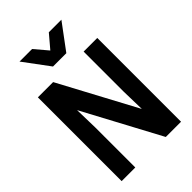

<svg xmlns="http://www.w3.org/2000/svg" viewBox="-294 -1148 1264 1264"><g transform="rotate(-45 337.5 -516.0)"><path d="M528 -853ZM399 -853H275L142 -1032H259L337 -940L415 -1032H532ZM614 0H472L184 -538L188 -373V0H61V-780H203L491 -242L487 -407V-780H614Z"/></g></svg>

Font: Tanohe Sans SemiBold
Style: Regular
Weight: 600
Designer: Village Type and Design LLC & Cristiano Sobral
Foundry: Cooper Hewitt Smithsonian Design Museum
Version: Version 1.00;September 29, 2021;FontCreator 13.0.0.2655 64-b